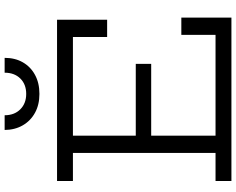

<svg xmlns="http://www.w3.org/2000/svg" viewBox="-115 -903 1018 828"><g transform="rotate(-90 394.0 -489.0)"><path d="M532.5 -412.5V-346H190.5V-412.5ZM657.5 -216H732V0H27.5V-68.5H148.5V-683.5H27.5V-752H723V-536H648.5V-683.5H223V-68.5H657.5ZM558.5 -978Q558.5 -933 539.2 -899.5Q520 -866 485 -847Q450 -828 403 -828Q356.5 -828 321.8 -847Q287 -866 267.5 -899.8Q248 -933.5 247.5 -978H311Q311 -936 336.5 -910.5Q362 -885 403 -885Q444.5 -885 469.5 -910.5Q494.5 -936 494.5 -978Z"/></g></svg>

Font: Hepta Slab
Style: Regular
Weight: 400
Designer: Michael LaGattuta
Foundry: Michael LaGattuta
Version: Version 1.100